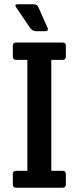

<svg xmlns="http://www.w3.org/2000/svg" viewBox="-20 -878 368 898"><path d="M220 -598V-79H273Q288 -79 288 -64V-15Q288 0 273 0H55Q40 0 40 -15V-64Q40 -79 55 -79H108V-598H55Q40 -598 40 -613V-664Q40 -679 55 -679H273Q288 -679 288 -664V-613Q288 -598 273 -598ZM161 -841 202 -749Q204 -744 204 -740Q204 -732 191 -732H151Q132 -732 121 -747L56 -843Q52 -848 52 -853Q52 -858 64 -858H134Q146 -858 151 -855Q156 -852 161 -841Z"/></svg>

Font: Crete Round
Style: Regular
Weight: 400
Designer: Veronika Burian
Foundry: TypeTogether
Version: Version 1.001